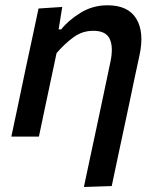

<svg xmlns="http://www.w3.org/2000/svg" viewBox="-20 -530 614 745"><path d="M305.5 195.5Q316.5 144 329.5 82.5Q342.5 21 357 -46Q369.5 -106.5 382.8 -168Q396 -229.5 408.5 -290Q420.5 -346.5 406 -378.5Q391.5 -410.5 342 -410.5Q299.5 -410.5 265.2 -385.5Q231 -360.5 199.5 -324L176 -213Q163.5 -155 153 -104.8Q142.5 -54.5 131 0H24Q35.5 -54.5 46.5 -105.8Q57.5 -157 70 -218L80.5 -268Q91.5 -318 103.8 -376.2Q116 -434.5 129.5 -497L221.5 -503L207.5 -416H217.5Q244.5 -450.5 292 -480Q339.5 -509.5 397 -509.5Q477 -509.5 508.8 -457.5Q540.5 -405.5 521.5 -316.5Q510.5 -265.5 501.2 -222.2Q492 -179 484.5 -142L467.5 -62Q453 6 439.8 67.5Q426.5 129 413.5 192Z"/></svg>

Font: Commissioner Medium
Style: Italic
Weight: 500
Italic angle: -12°
Designer: Kostas Bartsokas
Foundry: Kostas Bartsokas
Version: Version 1.000; ttfautohint (v1.8.3)